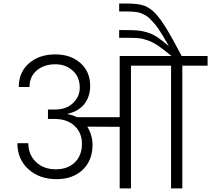

<svg xmlns="http://www.w3.org/2000/svg" viewBox="-20 -1053 1180 1073"><path d="M648.9 0V-344.2L467.8 -345.2Q497.1 -297.9 497.1 -243.2Q497.1 -156.2 441.9 -104Q386.7 -51.8 295.9 -51.8Q200.2 -51.8 138.7 -107.4Q77.1 -163.1 77.1 -252.9H138.2Q138.2 -189 180.9 -147.9Q223.6 -106.9 292 -106.9Q359.4 -106.9 398.7 -146Q438 -185.1 438 -249Q438 -308.1 400.9 -345.2H399.9L398.9 -347.2Q357.9 -388.2 285.2 -388.2H248V-440.9H285.2Q351.1 -440.9 388.4 -477.3Q425.8 -513.7 425.8 -563Q425.8 -622.6 386.5 -658.2Q347.2 -693.8 289.1 -693.8Q226.6 -693.8 185.8 -659.7Q145 -625.5 145 -566.9H85Q85 -649.9 142.3 -699.5Q199.7 -749 289.1 -749Q375 -749 429.4 -700.7Q483.9 -652.3 483.9 -573.2Q483.9 -513.7 451.9 -472.4Q419.9 -431.2 357.9 -417V-415Q385.3 -410.6 410.2 -397.9H648.9V-740.2H938Q893.1 -777.3 865 -796.6Q836.9 -815.9 807.6 -826.7Q778.3 -837.4 754.4 -839.6Q730.5 -841.8 686 -841.8H646V-884.8H685.1Q728 -884.8 751.7 -882.6Q775.4 -880.4 804.2 -871.6Q833 -862.8 860.1 -844.7Q887.2 -826.7 923.8 -794.9Q906.7 -826.2 891.6 -850.8Q876.5 -875.5 863.3 -894.8Q850.1 -914.1 836.9 -928.2Q823.7 -942.4 813 -952.6Q802.2 -962.9 789.1 -969.5Q775.9 -976.1 765.9 -980Q755.9 -983.9 741.2 -985.8Q726.6 -987.8 715.6 -988.3Q704.6 -988.8 687 -988.8H646V-1033.2H686Q740.2 -1033.2 771.5 -1025.6Q802.7 -1018.1 834 -992.2Q866.2 -963.4 903.6 -903.8Q940.9 -844.2 995.1 -740.2H1140.1V-686H999V0H936V-686H711.9V0Z"/></svg>

Font: PoppinsZ Light
Style: Regular
Weight: 300
Designer: Ninad Kale (Devanagari), Jonny Pinhorn (Latin)
Foundry: Indian Type Foundry
Version: Version 3.002;FEAKit 1.0